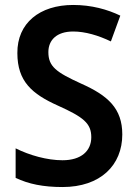

<svg xmlns="http://www.w3.org/2000/svg" viewBox="-20 -744 552 774"><path d="M473 -202C473 -307 415 -359 307 -407C206 -453 175 -476 175 -534C175 -582 208 -617 275 -617C324 -617 377 -601 427 -577L465 -681C413 -706 349 -724 275 -724C140 -724 49 -651 50 -530C50 -416 109 -365 214 -318C316 -272 348 -247 348 -191C348 -136 308 -98 232 -98C170 -98 99 -118 43 -146V-27C95 -2 155 10 232 10C385 10 473 -78 473 -202Z"/></svg>

Font: Noto Sans Lao Looped SemiCondensed SemiBold
Style: Regular
Weight: 600
Width: 4
Designer: Mark Frömberg, Ben Mitchell
Foundry: The Fontpad Ltd
Version: Version 1.002